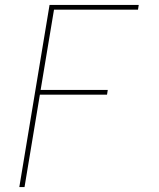

<svg xmlns="http://www.w3.org/2000/svg" viewBox="-20 -550 640 775"><path d="M58 205 180 -530H540L537 -511H198L144 -187H415L412 -168H141L79 205Z"/></svg>

Font: Iosevka Curly Thin Extended
Style: Italic
Weight: 100
Width: 7
Italic angle: -9°
Monospace: yes
Designer: Belleve Invis
Foundry: Belleve Invis
Version: Version 11.1.0; ttfautohint (v1.8.3)